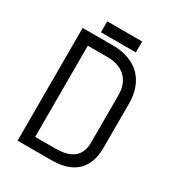

<svg xmlns="http://www.w3.org/2000/svg" viewBox="-188 -916 952 1034"><g transform="rotate(30 288.0 -399.0)"><path d="M286 0C401 0 498 -45 498 -200V-474C498 -606 421 -701 266 -701H78V0ZM426 -190C426 -78 338 -65 270 -65H150V-632H276C351 -632 426 -592 426 -484ZM392 -730V-798H175V-730Z"/></g></svg>

Font: Advent Pro
Style: Medium
Weight: 500
Designer: Andreas Kalpakidis
Foundry: Andreas Kalpakidis
Version: Version 2.002 2008